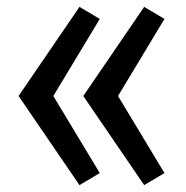

<svg xmlns="http://www.w3.org/2000/svg" viewBox="-20 -619 540 558"><path d="M399 -81 222 -340 399 -599 458 -564 323 -340 458 -116ZM211 -81 34 -340 211 -599 270 -564 135 -340 270 -116Z"/></svg>

Font: Iosevka SS10 Medium
Style: Regular
Weight: 500
Monospace: yes
Designer: Belleve Invis
Foundry: Belleve Invis
Version: Version 28.0.6; ttfautohint (v1.8.4)